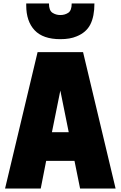

<svg xmlns="http://www.w3.org/2000/svg" viewBox="-20 -1078 690 1098"><path d="M325 -854Q226 -854 178 -905Q130 -956 130 -1047V-1058H260Q260 -1018 280 -1005Q300 -992 325 -992Q351 -992 370.5 -1005Q390 -1018 390 -1058H520Q520 -984 496.5 -938Q473 -892 418 -870Q381 -854 325 -854ZM641 0H438L406 -158H244L213 0H9L195 -780H455ZM373 -322 325 -560 277 -322Z"/></svg>

Font: Tanohe Sans ExtraBold
Style: Regular
Weight: 800
Designer: Village Type and Design LLC & Cristiano Sobral
Foundry: Cooper Hewitt Smithsonian Design Museum
Version: Version 1.00;September 29, 2021;FontCreator 13.0.0.2655 64-b